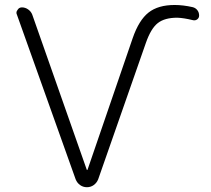

<svg xmlns="http://www.w3.org/2000/svg" viewBox="-20 -784 861 782"><path d="M48.8 -724.6Q46.9 -728.5 46.9 -732.4Q46.9 -738.3 51.8 -744.1Q57.6 -753.9 69.3 -753.9Q83 -753.9 94.7 -745.6Q106.4 -737.3 111.3 -724.6L333 -93.8Q333 -91.8 335 -91.8Q336.9 -91.8 336.9 -93.8L520.5 -628.9Q545.9 -702.1 585 -732.9Q624 -763.7 691.4 -763.7Q725.6 -763.7 764.6 -754.9Q776.4 -752 783.7 -742.7Q791 -733.4 791 -720.7Q791 -710.9 783.2 -705.1Q775.4 -699.2 764.6 -702.1Q728.5 -710.9 702.1 -711.9Q650.4 -711.9 622.6 -689.9Q594.7 -668 574.2 -609.4L379.9 -53.7Q374 -39.1 361.8 -30.3Q349.6 -21.5 334 -21.5Q318.4 -21.5 306.2 -30.3Q293.9 -39.1 288.1 -53.7Z"/></svg>

Font: Gen Jyuu Gothic P Light
Style: Regular
Weight: 200
Designer: [Source Han Sans]
Ryoko NISHIZUKA  (kana & ideographs); Paul D. Hunt (Latin, Greek & Cyrillic); Wenlong ZHANG  (bopomofo
Version: Version 1.002.20150607